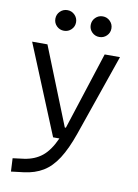

<svg xmlns="http://www.w3.org/2000/svg" viewBox="-102 -797 791 1097"><g transform="rotate(10 293.0 -248.0)"><path d="M40.5 234.4 36.6 157.7 101.6 149.4Q163.1 140.6 205.3 106.7Q247.6 72.8 280.3 0H243.7L30.8 -517.6H119.6L299.8 -66.9H306.2Q306.6 -68.4 307.1 -70.3L451.7 -517.6H540.5L377 -45.9Q344.7 46.9 308.1 103.8Q271.5 160.6 224.4 189.2Q177.2 217.8 113.3 225.6ZM198.7 -610.4Q173.8 -610.4 156.2 -627.7Q138.7 -645 138.7 -669.9Q138.7 -694.8 156.2 -712.4Q173.8 -730 198.7 -730Q223.6 -730 241.2 -712.4Q258.8 -694.8 258.8 -669.9Q258.8 -645 241.2 -627.7Q223.6 -610.4 198.7 -610.4ZM403.8 -610.4Q378.9 -610.4 361.3 -627.7Q343.8 -645 343.8 -669.9Q343.8 -694.8 361.3 -712.4Q378.9 -730 403.8 -730Q428.7 -730 446.3 -712.4Q463.9 -694.8 463.9 -669.9Q463.9 -645 446.3 -627.7Q428.7 -610.4 403.8 -610.4Z"/></g></svg>

Font: CaskaydiaMono NF SemiLight
Style: Regular
Weight: 350
Designer: Aaron Bell
Foundry: Saja Typeworks
Version: Version 2111.001; ttfautohint (v1.8.4);Nerd Fonts 3.1.1